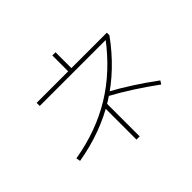

<svg xmlns="http://www.w3.org/2000/svg" viewBox="-180 -1050 1360 1360"><g transform="rotate(-45 500.0 -370.5)"><path d="M900 -126 884 -101Q802 -161 720.5 -213.5Q639 -266 556 -311L573 -336Q656 -291 737.5 -238.5Q819 -186 900 -126ZM516 -625H484V-792H516ZM516 51H484V-278H516ZM871 -607Q725 -405 533.5 -286Q342 -167 95 -125L89 -156Q325 -196 509 -308.5Q693 -421 837 -613L844 -602H168V-633H871Z"/></g></svg>

Font: Murecho Thin ExtraLight
Style: Regular
Weight: 250
Version: Version 1.010